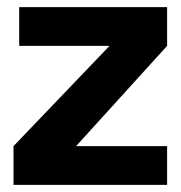

<svg xmlns="http://www.w3.org/2000/svg" viewBox="-20 -520 508 540"><path d="M450 -500V-391L194 -109H450V0H18V-109L288 -391H34V-500Z"/></svg>

Font: Epunda Sans ExtraBold
Style: Regular
Weight: 800
Designer: Simon Atzbach
Foundry: typofactur
Version: Version 2.204; ttfautohint (v1.8.4.7-5d5b)